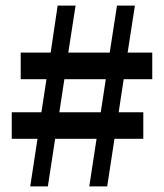

<svg xmlns="http://www.w3.org/2000/svg" viewBox="-20 -666 586 686"><path d="M340 -265 358 -383H210L192 -265ZM524 -383H422L404 -265H492V-170H389L363 0H299L325 -170H177L151 0H88L114 -170H22V-265H128L146 -383H54V-478H161L186 -646H250L224 -478H372L398 -646H462L436 -478H524Z"/></svg>

Font: TypoPRO Source Serif Pro
Style: Regular
Weight: 600
Designer: Frank Grießhammer
Foundry: Adobe Systems Incorporated
Version: Version 1.017;PS 1.0;hotconv 1.0.79;makeotf.lib2.5.61930